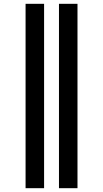

<svg xmlns="http://www.w3.org/2000/svg" viewBox="-20 -843 540 1006"><path d="M289 143V-823H386V143ZM114 143V-823H211V143Z"/></svg>

Font: Iosevka SS18 Heavy
Style: Regular
Weight: 900
Monospace: yes
Designer: Belleve Invis
Foundry: Belleve Invis
Version: Version 25.1.1; ttfautohint (v1.8.4)